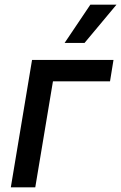

<svg xmlns="http://www.w3.org/2000/svg" viewBox="-20 -802 519 822"><path d="M465.9 -545.5 451 -453.8H206.7L131 0H26.3L117.2 -545.5ZM256.7 -618.3 366.8 -782H478.7L342 -618.3Z"/></svg>

Font: Karasuma Gothic
Style: Medium Italic
Weight: 500
Italic angle: 9.39998°
Designer: Rasmus Andersson / Ryoko Nishizuka
Foundry: Genbu
Version: Version 1.00